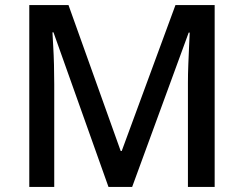

<svg xmlns="http://www.w3.org/2000/svg" viewBox="-20 -734 958 754"><path d="M406 0 190 -607H186Q187 -586 189 -552.5Q191 -519 192 -480Q193 -441 193 -403V0H95V-714H249L454 -141H458L669 -714H823V0H718V-409Q718 -443 719.5 -480.5Q721 -518 722.5 -551Q724 -584 725 -606H721L499 0Z"/></svg>

Font: Noto Sans Ol Chiki Medium
Style: Regular
Weight: 500
Designer: Monotype Design Team, Lewis McGuffie
Foundry: Monotype Imaging Inc.
Version: Version 2.003; ttfautohint (v1.8.4.7-5d5b)